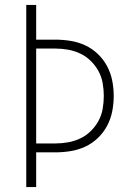

<svg xmlns="http://www.w3.org/2000/svg" viewBox="-20 -755 540 775"><path d="M86 0V-735H126V-595H203Q234 -595 265 -590Q296 -585 324 -572Q352 -559 375 -537Q398 -515 412.5 -487.5Q427 -460 433 -429.5Q439 -399 439 -368Q439 -336 433 -305.5Q427 -275 412.5 -247.5Q398 -220 375 -198Q352 -176 324 -163Q296 -150 265 -145Q234 -140 203 -140H126V0ZM126 -176H203Q229 -176 254.5 -180.5Q280 -185 303.5 -196Q327 -207 346 -225.5Q365 -244 377.5 -267Q390 -290 394.5 -316Q399 -342 399 -368Q399 -393 394.5 -419Q390 -445 377.5 -468Q365 -491 346 -509.5Q327 -528 303.5 -539Q280 -550 254.5 -554.5Q229 -559 203 -559H126Z"/></svg>

Font: Iosevka SS04 Extralight
Style: Regular
Weight: 200
Monospace: yes
Designer: Belleve Invis
Foundry: Belleve Invis
Version: Version 19.0.0; ttfautohint (v1.8.4)